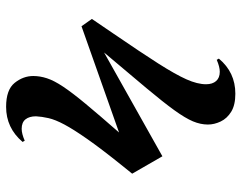

<svg xmlns="http://www.w3.org/2000/svg" viewBox="-101 -559 791 629"><g transform="rotate(90 294.5 -244.5)"><path d="M330 131Q274 131 251.5 103Q229 75 229 42Q229 20 236.5 -3Q244 -26 264 -56Q284 -86 320.5 -130Q357 -174 414 -239L66 -116L42 -150L91 -222Q152 -311 188 -367.5Q224 -424 240 -460Q256 -496 256 -524Q256 -545 245.5 -557Q235 -569 215 -569Q199 -569 176 -559L172 -566Q217 -620 287 -620Q324 -620 346 -606.5Q368 -593 378 -572Q388 -551 388 -530Q388 -506 377.5 -481Q367 -456 341 -420Q315 -384 269 -329Q223 -274 152 -190L492 -381L549 -282L520 -246Q467 -180 435.5 -135Q404 -90 388 -60Q372 -30 367 -8Q362 14 361 33Q361 55 371 67.5Q381 80 402 80Q418 80 441 70L445 77Q399 131 330 131Z"/></g></svg>

Font: Literata 72pt
Style: Bold Italic
Weight: 700
Italic angle: -2°
Designer: Latin by Veronika Burian and Jose Scaglione. Greek by Irene Vlachou. Cyrillic by Vera Evstafieva
Foundry: TypeTogether
Version: Version 3.002